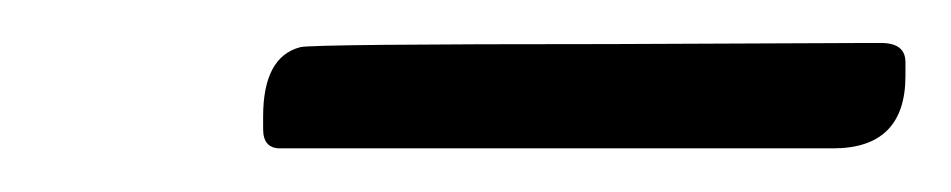

<svg xmlns="http://www.w3.org/2000/svg" viewBox="-20 -631 436 88"><path d="M395 -602.5V-596.2Q395 -563 361.8 -563H108.4Q100.6 -563 100.6 -571.8V-577.6Q100.6 -605 117.7 -609.4Q123.5 -610.8 259.8 -610.8L377.4 -611.3H383.8Q395 -611.3 395 -602.5Z"/></svg>

Font: Averia Libre Light
Style: Italic
Weight: 300
Italic angle: -8.5°
Version: Version 1.002